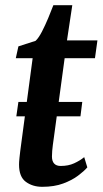

<svg xmlns="http://www.w3.org/2000/svg" viewBox="-20 -711 396 741"><path d="M43 -262 51 -317.5H297.5L290.5 -262ZM188 -181Q185.5 -164.5 184 -152Q182.5 -139.5 181.5 -129Q180.5 -118.5 180.5 -107Q180.5 -89 189 -79.8Q197.5 -70.5 214 -70.5Q244 -70.5 266.2 -80.8Q288.5 -91 305 -104.5L317 -65Q304.5 -50.5 281.2 -33Q258 -15.5 223.8 -2.8Q189.5 10 143 10Q106 10 79.8 -9.2Q53.5 -28.5 53.5 -75.5Q53.5 -80 53.8 -86Q54 -92 55.2 -102.2Q56.5 -112.5 58.2 -128.5Q60 -144.5 63.5 -168.5L106 -486.5H41L51 -532L117.5 -553.5Q129.5 -565 142 -589.2Q154.5 -613.5 166 -641Q177.5 -668.5 186 -691H259L238.5 -555H356L346.5 -486.5H229.5Z"/></svg>

Font: Merriweather SemiBold
Style: Italic
Weight: 600
Italic angle: -7.8°
Version: Version 2.101